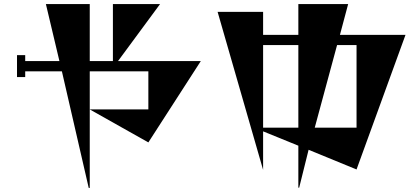

<svg xmlns="http://www.w3.org/2000/svg" viewBox="-20 -838 2040 937"><path d="M960 -540 704 -143 418 -304V79H413L282 -490H103V-462H63V-569H103V-540H270L204 -818H418V-540H531V-818H761L556 -540ZM704 -490H418V-304H704Z M1959 -668 1720 -11 1486 -107 1440 78H1436V-127L1264 -197V-9L1042 -780H1264V-668H1436V-818H1679L1639 -668ZM1264 -215H1436V-618H1264ZM1516 -215H1720V-618H1625Z"/></svg>

Font: Chokokutai
Style: Regular
Weight: 400
Designer: 108号,108go
Foundry: Font Zone 108
Version: Version 1.000; ttfautohint (v1.8.3)